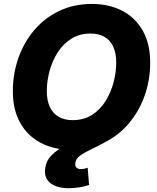

<svg xmlns="http://www.w3.org/2000/svg" viewBox="-20 -758 805 985"><path d="M345.2 10.3Q256.8 10.3 189.5 -24.9Q122.1 -60.1 84 -127.2Q45.9 -194.3 45.9 -290Q45.9 -379.9 74.5 -460.7Q103 -541.5 156.2 -604Q209.5 -666.5 284.2 -702.1Q358.9 -737.8 451.7 -737.8Q539.6 -737.8 606.7 -702.9Q673.8 -668 712.2 -600.8Q750.5 -533.7 750.5 -437.5Q750.5 -346.7 721.7 -266.1Q692.9 -185.5 639.4 -123Q585.9 -60.5 511.5 -25.1Q437 10.3 345.2 10.3ZM352.5 -141.6Q409.2 -141.6 451.2 -168Q493.2 -194.3 520.8 -238.3Q548.3 -282.2 562.3 -334.2Q576.2 -386.2 576.2 -437.5Q576.2 -486.3 560.5 -519.3Q544.9 -552.2 515.6 -569.1Q486.3 -585.9 444.3 -585.9Q388.2 -585.9 345.9 -559.3Q303.7 -532.7 275.9 -489Q248 -445.3 234.1 -393.3Q220.2 -341.3 220.2 -290Q220.2 -241.7 236.1 -208.5Q252 -175.3 281.5 -158.4Q311 -141.6 352.5 -141.6ZM334 207.5Q270 207.5 236.8 179.9Q203.6 152.3 212.4 102.1Q218.8 63 247.3 35.6Q275.9 8.3 318.6 -13.9Q361.3 -36.1 411.1 -59.1Q460.9 -82 510.5 -111.8Q560.1 -141.6 602.8 -184.3Q645.5 -227.1 674.1 -288.8Q702.6 -350.6 709 -437.5H750.5Q745.1 -342.8 722.7 -274.4Q700.2 -206.1 666.7 -158.7Q633.3 -111.3 594.2 -79.8Q555.2 -48.3 516.6 -27.3Q478 -6.3 445.1 9.3Q412.1 24.9 391.1 40.3Q370.1 55.7 366.7 76.2Q363.8 92.3 371.3 100.8Q378.9 109.4 396 109.4Q404.8 109.4 413.3 107.4Q421.9 105.5 429.7 102.5L437 190.9Q417 198.2 388.4 202.9Q359.9 207.5 334 207.5Z"/></svg>

Font: Inter 20pt ExtraBold
Style: Italic
Weight: 800
Italic angle: -9.3988°
Version: Version 4.001;git-66647c0bb